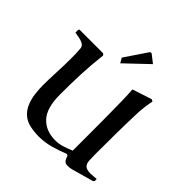

<svg xmlns="http://www.w3.org/2000/svg" viewBox="-243 -1118 1309 1309"><g transform="rotate(45 411.5 -464.0)"><path d="M563 -88Q563 -161 563 -245Q563 -329 562.5 -411Q562 -493 560.5 -561Q559 -629 556 -671L696 -717L711 -709Q705 -681 701 -650.5Q697 -620 695 -589Q691 -486 690 -383.5Q689 -281 689 -180Q689 -146 690.5 -119.5Q692 -93 706 -78Q720 -63 758 -63Q772 -63 787 -64.5Q802 -66 815 -67L816 -49L808 -39L651 5Q641 8 631 9Q621 10 611 10Q587 10 577 -5.5Q567 -21 562 -39L551 -44Q499 -23 443.5 -7.5Q388 8 332 8Q289 8 246 -1Q203 -10 172 -38Q144 -64 129 -101.5Q114 -139 109 -181Q104 -223 104 -260Q104 -316 107.5 -387Q111 -458 111 -524Q111 -552 110.5 -573Q110 -594 107 -622Q104 -640 87 -649.5Q70 -659 48 -663Q26 -667 7 -670V-696L12 -704H241L251 -693Q239 -593 235 -495.5Q231 -398 231 -297Q231 -168 284.5 -110.5Q338 -53 429 -53Q464 -53 498.5 -64Q533 -75 563 -88ZM533 -892 371 -738 351 -773 461 -936 474 -938Z"/></g></svg>

Font: Aref Ruqaa Ink
Style: Bold
Weight: 700
Designer: Abdullah Aref
Version: Version 1.005